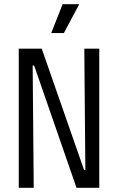

<svg xmlns="http://www.w3.org/2000/svg" viewBox="-20 -891 560 911"><path d="M69 0V-660H178L379 -84H385L380 -660H451V0H343L142 -580H135L140 0ZM283 -734H223L277 -871H356Z"/></svg>

Font: Bricolage Grotesque Condensed Light
Style: Regular
Weight: 300
Width: 3
Designer: Mathieu Triay
Foundry: Atelier Triay
Version: Version 1.000;gftools[0.9.30]